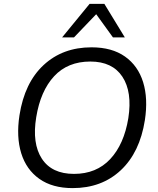

<svg xmlns="http://www.w3.org/2000/svg" viewBox="-20 -957 812 986"><path d="M80 -365Q106 -532 204 -623Q302 -714 450 -714Q555 -714 622 -666.5Q689 -619 715 -535Q741 -451 724 -340Q698 -174 600 -82.5Q502 9 353 9Q249 9 182 -38.5Q115 -86 89 -170Q63 -254 80 -365ZM166 -355Q144 -220 195 -142Q246 -64 360 -64Q475 -64 546 -140Q617 -216 639 -350Q660 -485 608.5 -563Q557 -641 444 -641Q328 -641 258 -565.5Q188 -490 166 -355ZM299 -765 440 -937H516L621 -765H560L474 -884L360 -765Z"/></svg>

Font: Mulish
Style: Italic
Weight: 400
Italic angle: -9°
Designer: Vernon Adams
Foundry: Vernon Adams
Version: Version 3.603; ttfautohint (v1.8.3)